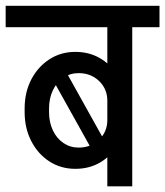

<svg xmlns="http://www.w3.org/2000/svg" viewBox="-45 -658 583 678"><path d="M334 -233.2V-303.5H392V-233.2ZM299.8 -92.8 120.2 -414.8 163.8 -448.5 343.2 -126.5ZM-25 -562V-637.5H354V-562ZM42 -260.8V-275.8H128.2V-260.8ZM128.2 -274.8H42Q42 -332.2 65.5 -377.4Q89 -422.5 129.5 -448.6Q170 -474.8 221 -474.8L232.5 -399.8Q203 -399.8 179 -383.5Q155 -367.2 141.6 -339Q128.2 -310.8 128.2 -274.8ZM392 -302.2H334Q334 -344 304.9 -371.9Q275.8 -399.8 232.5 -399.8L221 -474.8Q270.2 -474.8 308.6 -452.2Q347 -429.8 369.5 -390.6Q392 -351.5 392 -302.2ZM128.2 -261.8Q128.2 -226.5 141.6 -197.9Q155 -169.2 179 -153Q203 -136.8 232.5 -136.8L221 -61.8Q170 -61.8 129.5 -87.9Q89 -114 65.5 -159.6Q42 -205.2 42 -261.8ZM392 -234.2Q392 -185.2 369.5 -146Q347 -106.8 308.6 -84.2Q270.2 -61.8 221 -61.8L232.5 -136.8Q275.8 -136.8 304.9 -164.6Q334 -192.5 334 -234.2ZM334 0V-626.2H422V0ZM238 -562V-637.5H518.2V-562Z"/></svg>

Font: Akshar Light
Style: Regular
Weight: 300
Designer: Tall Chai
Foundry: Tall Chai
Version: Version 1.100